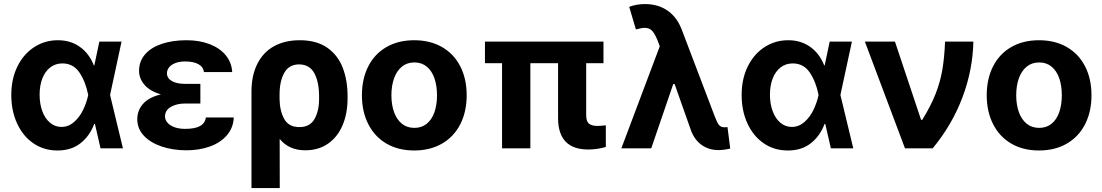

<svg xmlns="http://www.w3.org/2000/svg" viewBox="-20 -737 5478 954"><path d="M36.1 -265.6Q36.1 -344.7 66.4 -406.5Q96.7 -468.3 149.7 -502.7Q202.6 -537.1 267.6 -537.1Q331.1 -537.1 377.4 -503.7Q423.8 -470.2 446.3 -412.1H448.7L473.6 -530.3H584L526.9 -265.1L590.8 0H479.5L451.7 -121.1H448.2Q425.3 -60.5 379.2 -24.7Q333 11.2 264.6 10.7Q198.7 10.7 146.7 -24.4Q94.7 -59.6 65.4 -122.6Q36.1 -185.5 36.1 -265.6ZM285.2 -106.4Q320.3 -106.4 347.9 -130.6Q375.5 -154.8 392.8 -190.7Q410.2 -226.6 418 -263.7L418.5 -265.1L418 -266.6Q405.3 -331.1 374.8 -376.5Q344.2 -421.9 290 -421.9Q255.4 -421.9 229.7 -402.1Q204.1 -382.3 190.4 -347.2Q176.8 -312 176.8 -266.6Q176.8 -220.7 190.4 -184.1Q204.1 -147.5 228.8 -127Q253.4 -106.4 285.2 -106.4Z M779.8 -268.1Q726.1 -283.2 698.5 -314.9Q670.9 -346.7 670.9 -384.8Q670.9 -432.6 700.9 -467Q731 -501.5 784.4 -519.3Q837.9 -537.1 907.2 -537.1Q970.2 -537.1 1020.5 -518.1Q1070.8 -499 1100.8 -463.4Q1130.9 -427.7 1133.8 -378.9H993.2Q990.2 -404.8 965.6 -418.2Q940.9 -431.6 900.4 -431.6Q871.6 -431.6 851.1 -423.6Q830.6 -415.5 820.1 -402.3Q809.6 -389.2 809.6 -373Q809.6 -348.6 833.5 -334.5Q857.4 -320.3 900.4 -320.3H975.6V-222.7H900.4Q858.4 -222.7 829.3 -206.1Q800.3 -189.5 799.8 -158.2Q800.3 -141.1 812.3 -127.2Q824.2 -113.3 846.7 -105Q869.1 -96.7 900.4 -96.7Q949.2 -96.7 974.1 -110.8Q999 -125 1002.9 -153.3H1141.6Q1139.2 -101.6 1107.2 -64.7Q1075.2 -27.8 1022.7 -9Q970.2 9.8 907.2 9.8Q838.4 9.8 782.5 -9.3Q726.6 -28.3 694.3 -63.2Q662.1 -98.1 662.1 -144.5Q662.1 -189 691.2 -221.4Q720.2 -253.9 779.8 -268.1Z M1469.7 -537.1Q1552.2 -537.1 1605.2 -500.5Q1658.2 -463.9 1682.6 -401.4Q1707 -338.9 1707 -258.8V-250Q1707 -171.9 1681.6 -113.3Q1656.2 -54.7 1608.9 -22.5Q1561.5 9.8 1497.1 9.8Q1415.5 9.8 1369.6 -46.9L1370.1 197.3H1229.5V-280.3Q1229.5 -362.3 1258.8 -420.2Q1288.1 -478 1342 -507.6Q1396 -537.1 1469.7 -537.1ZM1369.1 -244.1Q1370.1 -186 1392.3 -145.8Q1414.6 -105.5 1467.8 -105.5Q1520.5 -105.5 1543.5 -147Q1566.4 -188.5 1565.4 -250V-258.8Q1565.4 -329.6 1541.7 -373.3Q1518.1 -417 1465.8 -417Q1416 -417 1392.6 -375.2Q1369.1 -333.5 1369.1 -267.6Z M1778.3 -263.7Q1778.3 -345.2 1809.8 -407.2Q1841.3 -469.2 1900.1 -503.2Q1959 -537.1 2038.1 -537.1Q2117.2 -537.1 2176.3 -503.2Q2235.4 -469.2 2267.1 -407.2Q2298.8 -345.2 2298.8 -263.7Q2298.8 -182.1 2267.1 -119.9Q2235.4 -57.6 2176.3 -23.4Q2117.2 10.7 2038.1 10.7Q1959 10.7 1900.4 -23.4Q1841.8 -57.6 1810.1 -119.9Q1778.3 -182.1 1778.3 -263.7ZM2151.4 -263.7Q2151.4 -311 2138.7 -347.9Q2126 -384.8 2100.6 -405.8Q2075.2 -426.8 2039.1 -426.8Q2002.4 -426.8 1976.8 -405.8Q1951.2 -384.8 1938 -347.9Q1924.8 -311 1924.8 -263.7Q1924.8 -216.8 1938 -179.9Q1951.2 -143.1 1976.8 -122.3Q2002.4 -101.6 2039.1 -101.6Q2075.2 -101.6 2100.6 -122.3Q2126 -143.1 2138.7 -179.7Q2151.4 -216.3 2151.4 -263.7Z M2978.5 -422.9H2892.6V-165Q2892.6 -134.3 2906.2 -122.8Q2919.9 -111.3 2949.2 -111.3Q2960.9 -111.3 2990.2 -114.3V-6.8Q2946.8 5.9 2903.3 5.9Q2754.4 5.9 2752.9 -147.5V-422.9H2615.2V0H2474.6V-422.9H2389.6V-530.3H2978.5Z M3414.1 -86.9 3332 -319.3H3325.2L3215.8 0H3067.4L3258.3 -507.3L3246.1 -539.1Q3232.4 -571.8 3219 -585.2Q3205.6 -598.6 3183.6 -598.6Q3168 -598.6 3139.6 -590.8L3106.4 -703.1Q3143.1 -716.8 3184.6 -716.8Q3250.5 -716.8 3297.6 -683.8Q3344.7 -650.9 3368.2 -587.9L3531.2 -159.2Q3543 -127.4 3552.5 -116Q3562 -104.5 3580.1 -104.5L3594.7 -105.5L3608.4 1Q3597.7 3.9 3581.3 6.3Q3564.9 8.8 3550.8 8.8Q3502.9 8.8 3467.5 -15.9Q3432.1 -40.5 3414.1 -86.9Z M3665 -265.6Q3665 -344.7 3695.3 -406.5Q3725.6 -468.3 3778.6 -502.7Q3831.5 -537.1 3896.5 -537.1Q3960 -537.1 4006.3 -503.7Q4052.7 -470.2 4075.2 -412.1H4077.6L4102.5 -530.3H4212.9L4155.8 -265.1L4219.7 0H4108.4L4080.6 -121.1H4077.1Q4054.2 -60.5 4008.1 -24.7Q3961.9 11.2 3893.6 10.7Q3827.6 10.7 3775.6 -24.4Q3723.6 -59.6 3694.3 -122.6Q3665 -185.5 3665 -265.6ZM3914.1 -106.4Q3949.2 -106.4 3976.8 -130.6Q4004.4 -154.8 4021.7 -190.7Q4039.1 -226.6 4046.9 -263.7L4047.4 -265.1L4046.9 -266.6Q4034.2 -331.1 4003.7 -376.5Q3973.1 -421.9 3918.9 -421.9Q3884.3 -421.9 3858.6 -402.1Q3833 -382.3 3819.3 -347.2Q3805.7 -312 3805.7 -266.6Q3805.7 -220.7 3819.3 -184.1Q3833 -147.5 3857.7 -127Q3882.3 -106.4 3914.1 -106.4Z M4277.3 -530.3H4426.8L4556.6 -141.6H4562.5Q4605 -210.4 4628.2 -269.3Q4651.4 -328.1 4661.9 -388.2Q4672.4 -448.2 4675.8 -530.3H4816.4Q4813.5 -389.2 4762 -252.7Q4710.4 -116.2 4614.3 0H4476.6Z M4882.8 -263.7Q4882.8 -345.2 4914.3 -407.2Q4945.8 -469.2 5004.6 -503.2Q5063.5 -537.1 5142.6 -537.1Q5221.7 -537.1 5280.8 -503.2Q5339.8 -469.2 5371.6 -407.2Q5403.3 -345.2 5403.3 -263.7Q5403.3 -182.1 5371.6 -119.9Q5339.8 -57.6 5280.8 -23.4Q5221.7 10.7 5142.6 10.7Q5063.5 10.7 5004.9 -23.4Q4946.3 -57.6 4914.6 -119.9Q4882.8 -182.1 4882.8 -263.7ZM5255.9 -263.7Q5255.9 -311 5243.2 -347.9Q5230.5 -384.8 5205.1 -405.8Q5179.7 -426.8 5143.6 -426.8Q5106.9 -426.8 5081.3 -405.8Q5055.7 -384.8 5042.5 -347.9Q5029.3 -311 5029.3 -263.7Q5029.3 -216.8 5042.5 -179.9Q5055.7 -143.1 5081.3 -122.3Q5106.9 -101.6 5143.6 -101.6Q5179.7 -101.6 5205.1 -122.3Q5230.5 -143.1 5243.2 -179.7Q5255.9 -216.3 5255.9 -263.7Z"/></svg>

Font: WEMIX Pretendard
Style: Bold
Weight: 700
Designer: Base glyphs from Inter by Rasmus Andersson; Hangeul glyphs from Noto Sans CJK(Source Han Sans) by Jang Soo-young and Kan
Foundry: Kil Hyung-jin
Version: Version 1.000